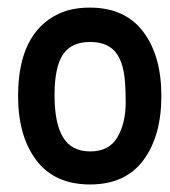

<svg xmlns="http://www.w3.org/2000/svg" viewBox="-20 -474 445 502"><path d="M27.3 -223.1Q27.3 -386.7 132.3 -437.5Q167 -454.1 214.8 -454.1Q306.6 -454.1 354.2 -391.4Q401.9 -328.6 401.9 -223.4Q401.9 -118.2 354.7 -54.9Q307.6 8.3 215.3 8.3Q123 8.3 75.2 -54.7Q27.3 -117.7 27.3 -223.1ZM286.6 -331.5Q265.1 -364.3 215.8 -364.3Q166.5 -364.3 144.5 -331.3Q122.6 -298.3 122.6 -225.1Q122.6 -151.9 144.8 -115Q167 -78.1 216.1 -78.1Q265.1 -78.1 286.9 -115Q308.6 -151.9 308.6 -206.5Q308.6 -261.2 303.2 -287.8Q297.9 -314.5 286.6 -331.5Z"/></svg>

Font: Keraleeyam
Style: Regular
Weight: 400
Designer: Hussain K. H.
Foundry: Swathanthra Malayalam Computing(SMC) http://smc.org.in
Version: Version 3.0.0+20221109